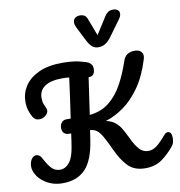

<svg xmlns="http://www.w3.org/2000/svg" viewBox="-117 -1268 1299 1383"><g transform="rotate(-10 533.0 -576.5)"><path d="M230 8Q160 8 106.5 -26Q53 -60 33 -111Q23 -136 26 -162Q29 -188 42.5 -206Q56 -224 76 -224Q100 -224 115 -195Q145 -138 169.5 -114Q194 -90 233 -91Q269 -93 297 -128Q325 -163 337 -240Q340 -257 343.5 -281.5Q347 -306 351 -335H335Q312 -335 299 -348.5Q286 -362 286 -384Q286 -411 300 -426Q314 -441 333 -441H366Q377 -515 388 -593Q399 -671 407 -734Q381 -737 358 -737Q272 -737 228.5 -707.5Q185 -678 185 -623Q185 -595 192.5 -577Q200 -559 205 -548Q215 -527 204.5 -509Q194 -491 173.5 -481.5Q153 -472 131 -476Q109 -480 96 -503Q84 -524 75 -551.5Q66 -579 66 -617Q66 -678 99.5 -730Q133 -782 202 -814.5Q271 -847 378 -847Q419 -847 457 -842.5Q495 -838 543 -823Q592 -808 592 -767Q592 -711 545 -712Q535 -642 525.5 -578Q516 -514 506 -443Q590 -451 649 -498Q708 -545 748.5 -619.5Q789 -694 819 -784Q838 -842 904 -842Q938 -842 953.5 -822.5Q969 -803 959 -771Q923 -653 867.5 -573.5Q812 -494 746 -447Q680 -400 613 -380Q652 -371 676.5 -352.5Q701 -334 719 -305Q737 -276 756 -235Q787 -169 814 -141.5Q841 -114 877 -114Q910 -114 939.5 -136.5Q969 -159 1011 -209Q1019 -218 1025.5 -220.5Q1032 -223 1038 -223Q1052 -223 1059 -210.5Q1066 -198 1066 -178Q1066 -164 1063 -148Q1060 -132 1047 -116Q1006 -66 957 -30.5Q908 5 834 5Q755 5 709 -42Q663 -89 625 -174Q596 -237 576 -271Q556 -305 536.5 -319Q517 -333 489 -335Q487 -318 484 -299.5Q481 -281 478 -261Q456 -116 395 -54Q334 8 230 8ZM653 -912Q625 -912 606.5 -928.5Q588 -945 570 -981L520 -1080Q510 -1100 510 -1117Q510 -1140 525 -1150.5Q540 -1161 559 -1161Q579 -1161 592.5 -1153Q606 -1145 613 -1125L661 -999L739 -1122Q753 -1143 766.5 -1152Q780 -1161 804 -1161Q822 -1161 835 -1151.5Q848 -1142 848 -1125Q848 -1106 831 -1083L747 -968Q726 -940 704 -926Q682 -912 653 -912Z"/></g></svg>

Font: Pacifico
Style: Regular
Weight: 400
Designer: Vernon Adams
Foundry: Vernon Adams
Version: Version 3.010; ttfautohint (v1.8.4.7-5d5b)